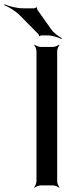

<svg xmlns="http://www.w3.org/2000/svg" viewBox="-87 -869 372 900"><path d="M181 -20V-629C181 -638 187 -653 192 -658L190 -660C185 -655 170 -649 161 -649H104C95 -649 80 -655 75 -660L73 -658C78 -653 84 -638 84 -629V-20C84 -11 78 4 73 9L75 11C80 6 95 0 104 0H161C170 0 185 6 190 11L192 9C187 4 181 -11 181 -20ZM152 -733 89 -822C87 -824 86 -831 87 -833L83 -835C82 -833 76 -830 73 -830H22C-8 -830 -46 -840 -66 -849L-67 -845C-47 -837 -13 -817 7 -796L93 -709C95 -707 97 -702 96 -701L100 -699C100 -701 105 -703 107 -703H136C158 -703 187 -694 201 -686L203 -690C189 -697 164 -715 152 -733Z"/></svg>

Font: Gamestation Storm
Style: Regular
Weight: 400
Designer: Jonas Hecksher
Foundry: Jonas Hecksher, Playtypeª, e-types AS
Version: Version 1.003